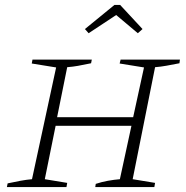

<svg xmlns="http://www.w3.org/2000/svg" viewBox="-20 -760 754 780"><path d="M8 0 11 -15Q38 -21 62.5 -25.5Q87 -30 110 -32L208 -486L109 -502L112 -518H353L350 -503Q316 -496 296.5 -492.5Q277 -489 253 -487L212 -284H521L565 -486L466 -502L470 -518H711L709 -503Q678 -497 656 -493Q634 -489 610 -487L519 -32L610 -17L607 0H367L369 -13Q393 -21 418 -25.5Q443 -30 467 -32L514 -249H206L162 -32L253 -17L250 0ZM468 -740 559 -642 540 -625 452 -699 340 -625 325 -642 445 -740Z"/></svg>

Font: Piazzolla SC ExtraLight
Style: Italic
Weight: 200
Italic angle: -11.3°
Designer: Juan Pablo del Peral
Foundry: Huerta Tipografica
Version: Version 1.330